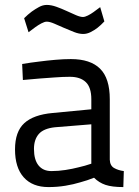

<svg xmlns="http://www.w3.org/2000/svg" viewBox="-20 -750 565 780"><path d="M426 -101Q427 -77 443.5 -67.5Q460 -58 483 -55L481 10Q435 10 408.5 1Q382 -8 362 -28Q335 -17 305 -9Q279 -1 246 4.5Q213 10 177 10Q112 10 76.5 -29.5Q41 -69 41 -143Q41 -215 78.5 -249.5Q116 -284 194 -291L351 -306V-347Q351 -395 328.5 -416.5Q306 -438 264 -438Q236 -438 203 -435.5Q170 -433 141 -431Q107 -428 73 -425L70 -490Q105 -496 140 -500Q170 -504 204.5 -507Q239 -510 268 -510Q347 -510 386.5 -471Q426 -432 426 -347ZM203 -233Q157 -228 137.5 -205.5Q118 -183 118 -145Q118 -101 136.5 -78Q155 -55 189 -55Q217 -55 246 -59.5Q275 -64 298 -70Q325 -76 351 -85V-245ZM404 -663Q390 -648 376 -637Q363 -627 348 -619.5Q333 -612 318 -612Q301 -612 280.5 -620Q260 -628 239.5 -637Q219 -646 200.5 -654Q182 -662 170 -662Q161 -662 148 -655Q135 -648 124 -640Q110 -630 96 -619L78 -676Q93 -691 109 -703Q123 -713 138.5 -721.5Q154 -730 170 -730Q188 -730 209 -722.5Q230 -715 250.5 -705.5Q271 -696 288.5 -688.5Q306 -681 317 -681Q325 -681 337 -687Q349 -693 360 -701Q373 -710 387 -721Z"/></svg>

Font: TitilliumText22L 400 wt
Style: 400 wt
Weight: 400
Designer: Campivisivi
Foundry: Campivisivi
Version: 1.000